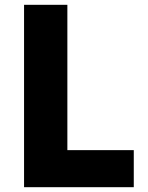

<svg xmlns="http://www.w3.org/2000/svg" viewBox="-20 -778 616 798"><path d="M536 -154V0H80V-758H260V-154Z"/></svg>

Font: Biryani Black
Style: Regular
Weight: 900
Designer: Dan Reynolds and Mathieu Reguer
Foundry: Dan Reynolds and Mathieu Reguer
Version: Version 1.004; ttfautohint (v1.1) -l 5 -r 5 -G 72 -x 0 -D la